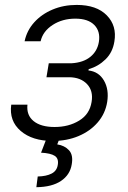

<svg xmlns="http://www.w3.org/2000/svg" viewBox="-20 -573 531 796"><path d="M26.6 -139.2H93.8Q89.1 -95.5 119.3 -71Q149.5 -46.5 206.3 -46.5Q264.9 -46.5 308.2 -73Q351.6 -99.4 359.7 -150.2Q367.5 -196 341.1 -224.1Q314.6 -252.1 267.8 -252.8H172.6L182.2 -310.7H276.6Q325.3 -313.6 354.4 -337.2Q383.5 -360.8 389.9 -399.1Q397 -442.8 371.1 -469.3Q345.2 -495.7 292.3 -495.7Q238.6 -495.7 198.2 -469.5Q157.7 -443.2 148.4 -402H82Q91.3 -446.4 121.8 -480.3Q152.3 -514.2 198 -533.4Q243.6 -552.6 297.9 -552.6Q380.7 -552.6 422.9 -509.2Q465.2 -465.9 454.2 -400.9Q447.1 -355.8 417.4 -326.9Q387.8 -297.9 347.7 -286.2L346.6 -280.9Q389.2 -276.3 410.9 -239.2Q432.5 -202.1 424.4 -150.2Q416.5 -101.9 385.1 -65.5Q353.7 -29.1 305.6 -8.9Q257.5 11.4 198.5 11.4Q114 11.4 65.7 -30.2Q17.4 -71.7 26.6 -139.2ZM174.4 -2.8H228.3L217.3 25.6Q247.9 30.2 266.2 50.1Q284.4 70 277.3 109Q270.2 152 232.8 177.2Q195.3 202.4 130.7 203.1L136.4 158.7Q171.5 158 193.5 146.8Q215.6 135.7 219.5 110.8Q224.1 84.5 207.2 73.3Q190.3 62.1 150.2 60Z"/></svg>

Font: Inter Light  BETA
Style: Italic
Weight: 300
Italic angle: 9.39999°
Designer: Rasmus Andersson
Foundry: rsms
Version: Version 3.011;git-f93a4a705